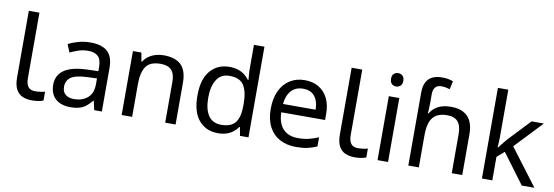

<svg xmlns="http://www.w3.org/2000/svg" viewBox="-57 -1170 4576 1585"><g transform="rotate(10 2231.5 -377.5)"><path d="M243 10Q199 10 164.5 -4.5Q130 -19 110 -55.5Q90 -92 90 -157V-714H179V-165Q179 -117 197.5 -93Q216 -69 256 -69Q278 -69 301.5 -72.5Q325 -76 338 -80V-6Q324 1 296.5 5.5Q269 10 243 10Z M636 -545Q734 -545 781 -502Q828 -459 828 -365V0H764L747 -76H743Q720 -47 695.5 -27.5Q671 -8 639.5 1Q608 10 563 10Q515 10 476.5 -7Q438 -24 416 -59.5Q394 -95 394 -149Q394 -229 457 -272.5Q520 -316 651 -320L742 -323V-355Q742 -422 713 -448Q684 -474 631 -474Q589 -474 551 -461.5Q513 -449 480 -433L453 -499Q488 -518 536 -531.5Q584 -545 636 -545ZM662 -259Q562 -255 523.5 -227Q485 -199 485 -148Q485 -103 512.5 -82Q540 -61 583 -61Q651 -61 696 -98.5Q741 -136 741 -214V-262Z M1252 -546Q1348 -546 1397 -499.5Q1446 -453 1446 -349V0H1359V-343Q1359 -408 1330 -440Q1301 -472 1239 -472Q1150 -472 1116 -422Q1082 -372 1082 -278V0H994V-536H1065L1078 -463H1083Q1101 -491 1127.5 -509.5Q1154 -528 1186 -537Q1218 -546 1252 -546Z M1802 10Q1702 10 1642 -59.5Q1582 -129 1582 -267Q1582 -405 1642.5 -475.5Q1703 -546 1803 -546Q1845 -546 1876 -535.5Q1907 -525 1930 -507Q1953 -489 1969 -467H1975Q1974 -480 1971.5 -505.5Q1969 -531 1969 -546V-760H2057V0H1986L1973 -72H1969Q1953 -49 1930 -30.5Q1907 -12 1875.5 -1Q1844 10 1802 10ZM1816 -63Q1901 -63 1935.5 -109.5Q1970 -156 1970 -250V-266Q1970 -366 1937 -419.5Q1904 -473 1815 -473Q1744 -473 1708.5 -416.5Q1673 -360 1673 -265Q1673 -169 1708.5 -116Q1744 -63 1816 -63Z M2434 -546Q2503 -546 2552.5 -516Q2602 -486 2628.5 -431.5Q2655 -377 2655 -304V-251H2288Q2290 -160 2334.5 -112.5Q2379 -65 2459 -65Q2510 -65 2549.5 -74.5Q2589 -84 2631 -102V-25Q2590 -7 2550 1.5Q2510 10 2455 10Q2379 10 2320.5 -21Q2262 -52 2229.5 -113.5Q2197 -175 2197 -264Q2197 -352 2226.5 -415Q2256 -478 2309.5 -512Q2363 -546 2434 -546ZM2433 -474Q2370 -474 2333.5 -433.5Q2297 -393 2290 -321H2563Q2563 -367 2549 -401Q2535 -435 2506.5 -454.5Q2478 -474 2433 -474Z M2949 10Q2905 10 2870.5 -4.5Q2836 -19 2816 -55.5Q2796 -92 2796 -157V-714H2885V-165Q2885 -117 2903.5 -93Q2922 -69 2962 -69Q2984 -69 3007.5 -72.5Q3031 -76 3044 -80V-6Q3030 1 3002.5 5.5Q2975 10 2949 10Z M3227 -536V0H3139V-536ZM3184 -737Q3204 -737 3219.5 -723.5Q3235 -710 3235 -681Q3235 -653 3219.5 -639Q3204 -625 3184 -625Q3162 -625 3147 -639Q3132 -653 3132 -681Q3132 -710 3147 -723.5Q3162 -737 3184 -737Z M3397 -611Q3397 -665 3414.5 -699Q3432 -733 3465.5 -749Q3499 -765 3545 -765Q3574 -765 3598.5 -760.5Q3623 -756 3639 -749L3624 -680Q3608 -685 3590.5 -688.5Q3573 -692 3553 -692Q3519 -692 3502 -671.5Q3485 -651 3485 -613V-535Q3485 -513 3483.5 -488Q3482 -463 3481 -452H3486Q3505 -483 3530.5 -502Q3556 -521 3589 -530Q3622 -539 3662 -539Q3722 -539 3763.5 -518Q3805 -497 3827 -453.5Q3849 -410 3849 -343V0H3761V-326Q3761 -398 3732 -431.5Q3703 -465 3643 -465Q3585 -465 3550.5 -443.5Q3516 -422 3500.5 -379Q3485 -336 3485 -271V0H3397Z M4101 -363Q4101 -347 4099.5 -321Q4098 -295 4097 -276H4101Q4107 -284 4119 -299Q4131 -314 4143.5 -329.5Q4156 -345 4165 -355L4336 -536H4439L4222 -307L4454 0H4348L4162 -250L4101 -197V0H4014V-760H4101Z"/></g></svg>

Font: ugurmukhi85
Style: Book
Weight: 400
Designer: Jelle Bosma - Monotype Design Team
Foundry: Monotype Imaging Inc.
Version: Version 2.003